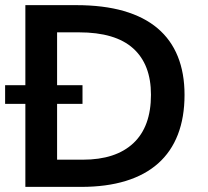

<svg xmlns="http://www.w3.org/2000/svg" viewBox="-26 -731 813 751"><path d="M-6 -324.6V-397.8H296.7V-324.6ZM73.2 0V-710.9H271.5Q378.4 -710.9 458 -688Q537.6 -665 590.3 -620.4Q643.1 -575.7 669.4 -510.3Q695.8 -444.8 695.8 -359.9Q695.8 -272 669.7 -204.6Q643.6 -137.2 592.5 -91.8Q541.5 -46.4 465.8 -23.2Q390.1 0 291.5 0ZM197.3 -106.4H297.9Q426.8 -106.4 495.6 -170.9Q564.5 -235.4 564.5 -360.4Q564.5 -479 494.9 -541.7Q425.3 -604.5 282.7 -604.5H197.3Z"/></svg>

Font: Ride
Style: Bold
Weight: 700
Version: Version 3.000